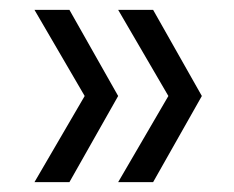

<svg xmlns="http://www.w3.org/2000/svg" viewBox="-20 -490 475 390"><path d="M121 -120H50L152 -295L50 -470H121L220 -295ZM291 -120H220L322 -295L220 -470H291L390 -295Z"/></svg>

Font: DM Sans 24pt Light
Style: Regular
Weight: 300
Designer: Colophon Foundry, Jonny Pinhorn
Foundry: Colophon Foundry
Version: Version 4.004;gftools[0.9.30]